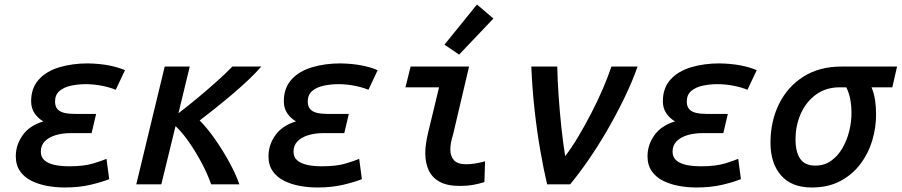

<svg xmlns="http://www.w3.org/2000/svg" viewBox="-20 -817 3996 851"><path d="M267 14Q227 14 189 7Q151 0 119.5 -15.5Q88 -31 69 -58Q50 -85 50 -125Q50 -174 80 -217Q110 -260 172 -279Q149 -292 133.5 -314.5Q118 -337 118 -368Q118 -427 152 -464.5Q186 -502 243.5 -519Q301 -536 369 -536Q422 -535 463 -527Q504 -519 534 -506L493 -419Q467 -430 431 -437Q395 -444 360 -444Q328 -444 296 -437.5Q264 -431 244 -414Q224 -397 224 -367Q224 -345 235 -333Q246 -321 266 -316.5Q286 -312 314 -312H406L386 -227H295Q257 -227 227 -218Q197 -209 179 -191Q161 -173 161 -145Q161 -121 176.5 -107Q192 -93 220 -86.5Q248 -80 287 -80Q352 -80 393 -92.5Q434 -105 452 -113L464 -23Q432 -10 381 2Q330 14 267 14Z M584 0 710 -522H821L771 -315Q809 -344 853 -380.5Q897 -417 939 -454.5Q981 -492 1010 -522H1138Q1114 -494 1079.5 -461.5Q1045 -429 1006.5 -396.5Q968 -364 931.5 -335Q895 -306 865 -283Q897 -251 931 -203Q965 -155 994.5 -101.5Q1024 -48 1041 0H916Q899 -48 873 -96.5Q847 -145 817.5 -187.5Q788 -230 758 -258L695 0Z M1387 14Q1347 14 1309 7Q1271 0 1239.5 -15.5Q1208 -31 1189 -58Q1170 -85 1170 -125Q1170 -174 1200 -217Q1230 -260 1292 -279Q1269 -292 1253.5 -314.5Q1238 -337 1238 -368Q1238 -427 1272 -464.5Q1306 -502 1363.5 -519Q1421 -536 1489 -536Q1542 -535 1583 -527Q1624 -519 1654 -506L1613 -419Q1587 -430 1551 -437Q1515 -444 1480 -444Q1448 -444 1416 -437.5Q1384 -431 1364 -414Q1344 -397 1344 -367Q1344 -345 1355 -333Q1366 -321 1386 -316.5Q1406 -312 1434 -312H1526L1506 -227H1415Q1377 -227 1347 -218Q1317 -209 1299 -191Q1281 -173 1281 -145Q1281 -121 1296.5 -107Q1312 -93 1340 -86.5Q1368 -80 1407 -80Q1472 -80 1513 -92.5Q1554 -105 1572 -113L1584 -23Q1552 -10 1501 2Q1450 14 1387 14Z M2016 7Q1962 7 1928.5 -11.5Q1895 -30 1880 -62.5Q1865 -95 1865 -138Q1865 -160 1868.5 -183Q1872 -206 1878 -231L1926 -430H1777L1800 -522H2059L1988 -220Q1982 -202 1979 -185Q1976 -168 1976 -154Q1976 -125 1992 -107Q2008 -89 2046 -89Q2065 -89 2086.5 -92.5Q2108 -96 2130 -102L2127 -10Q2106 -3 2079 2Q2052 7 2016 7ZM2015 -575 1950 -619 2094 -797 2167 -735Z M2405 0Q2389 -68 2374.5 -151.5Q2360 -235 2349.5 -329Q2339 -423 2335 -522H2450Q2451 -462 2456 -390.5Q2461 -319 2468.5 -249.5Q2476 -180 2485 -125Q2513 -161 2542.5 -210.5Q2572 -260 2600.5 -315Q2629 -370 2652 -423.5Q2675 -477 2690 -522H2806Q2782 -454 2747 -382Q2712 -310 2671.5 -240Q2631 -170 2588.5 -108.5Q2546 -47 2507 0Z M3067 14Q3027 14 2989 7Q2951 0 2919.5 -15.5Q2888 -31 2869 -58Q2850 -85 2850 -125Q2850 -174 2880 -217Q2910 -260 2972 -279Q2949 -292 2933.5 -314.5Q2918 -337 2918 -368Q2918 -427 2952 -464.5Q2986 -502 3043.5 -519Q3101 -536 3169 -536Q3222 -535 3263 -527Q3304 -519 3334 -506L3293 -419Q3267 -430 3231 -437Q3195 -444 3160 -444Q3128 -444 3096 -437.5Q3064 -431 3044 -414Q3024 -397 3024 -367Q3024 -345 3035 -333Q3046 -321 3066 -316.5Q3086 -312 3114 -312H3206L3186 -227H3095Q3057 -227 3027 -218Q2997 -209 2979 -191Q2961 -173 2961 -145Q2961 -121 2976.5 -107Q2992 -93 3020 -86.5Q3048 -80 3087 -80Q3152 -80 3193 -92.5Q3234 -105 3252 -113L3264 -23Q3232 -10 3181 2Q3130 14 3067 14Z M3578 14Q3488 14 3441.5 -40Q3395 -94 3395 -184Q3395 -279 3432.5 -355.5Q3470 -432 3540.5 -477Q3611 -522 3709 -522H3956L3935 -430H3843Q3854 -403 3858.5 -373.5Q3863 -344 3863 -309Q3863 -251 3846 -194Q3829 -137 3793.5 -90Q3758 -43 3704.5 -14.5Q3651 14 3578 14ZM3594 -83Q3634 -83 3664 -104.5Q3694 -126 3714 -160.5Q3734 -195 3744 -236Q3754 -277 3754 -314Q3754 -349 3748.5 -377.5Q3743 -406 3731 -430H3702Q3641 -430 3597 -398Q3553 -366 3529.5 -313.5Q3506 -261 3506 -199Q3506 -144 3526.5 -113.5Q3547 -83 3594 -83Z"/></svg>

Font: Ubuntu Sans Mono Medium
Style: Italic
Weight: 500
Italic angle: -13.5°
Monospace: yes
Designer: Dalton Maag Ltd
Foundry: Dalton Maag Ltd
Version: Version 1.006